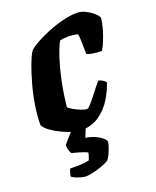

<svg xmlns="http://www.w3.org/2000/svg" viewBox="-132 -578 697 857"><g transform="rotate(-20 216.0 -150.0)"><path d="M172 0Q161 0 138.5 -7Q116 -14 90.5 -26Q65 -38 44 -53Q23 -68 14 -84Q14 -128 22 -177.5Q30 -227 43 -273.5Q56 -320 69.5 -355.5Q83 -391 94 -408Q103 -419 129.5 -434.5Q156 -450 192 -465Q228 -480 266.5 -490Q305 -500 338 -500Q359 -500 380 -489Q401 -478 416 -464Q431 -450 432 -441Q427 -402 412.5 -362Q398 -322 385 -302Q361 -302 341.5 -305.5Q322 -309 315 -313Q315 -321 314.5 -340Q314 -359 313.5 -379.5Q313 -400 310 -409Q285 -414 267 -414Q257 -414 245.5 -413Q234 -412 225 -409Q208 -375 195 -333.5Q182 -292 173 -250.5Q164 -209 159 -174Q154 -139 152 -119Q158 -113 173.5 -104Q189 -95 206.5 -88Q224 -81 235 -81Q240 -81 251.5 -93.5Q263 -106 277 -124Q291 -142 304 -158.5Q317 -175 325 -183Q336 -181 345.5 -174.5Q355 -168 358 -163Q348 -130 325.5 -92Q303 -54 265.5 -27Q228 0 172 0ZM128 200Q119 200 104 196Q89 192 77 186.5Q65 181 62 176Q65 164 67.5 155.5Q70 147 72 143Q104 143 124 142.5Q144 142 163 137Q165 132 168.5 122Q172 112 173 103Q162 97 138.5 90Q115 83 101 80Q97 74 93 62Q89 50 90 38Q104 20 124.5 -2Q145 -24 156 -37H213L183 37Q220 43 246 59.5Q272 76 272 89Q272 96 266.5 112Q261 128 253.5 144Q246 160 239 167Q221 177 199 184.5Q177 192 157.5 196Q138 200 128 200Z"/></g></svg>

Font: Texturina Black
Style: Italic
Weight: 900
Italic angle: -11°
Designer: Guillermo Torres Carreño
Foundry: Omnibus-Type
Version: Version 1.002; ttfautohint (v1.8.3)